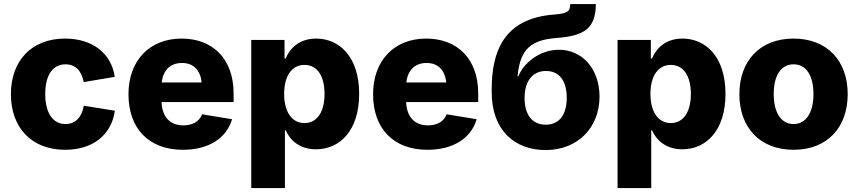

<svg xmlns="http://www.w3.org/2000/svg" viewBox="-20 -748 4347 972"><path d="M309.6 10.3C450.2 10.3 544.4 -65.4 561.5 -187.5L404.3 -212.9C394 -153.8 361.8 -120.1 311.5 -120.1C246.1 -120.1 209 -178.2 209 -272C209 -366.2 246.1 -422.4 311.5 -422.4C361.8 -422.4 393.1 -389.6 403.8 -332.5L561 -358.9C543.9 -477.5 448.7 -552.7 309.6 -552.7C138.7 -552.7 35.2 -439.5 35.2 -271C35.2 -103 138.7 10.3 309.6 10.3Z M905.8 10.3C1038.1 10.3 1127.4 -49.8 1154.8 -144.5L1002.9 -169.4C989.3 -132.8 954.6 -113.3 908.7 -113.3C844.2 -113.3 800.8 -152.3 797.9 -231.4H1162.6V-274.4C1162.6 -454.6 1052.7 -552.7 899.4 -552.7C735.4 -552.7 630.4 -439.5 630.4 -271C630.4 -96.2 734.4 10.3 905.8 10.3ZM798.8 -330.6C805.2 -390.6 840.8 -429.2 900.9 -429.2C960.4 -429.2 994.1 -392.6 1001 -330.6Z M1252 204.1H1422.4V-88.4H1426.3C1447.8 -39.1 1496.1 7.8 1579.6 7.8C1700.7 7.8 1798.3 -87.4 1798.3 -272.5C1798.3 -463.9 1695.3 -552.7 1580.6 -552.7C1493.7 -552.7 1446.8 -501.5 1426.3 -452.1H1420.4V-545.9H1252ZM1521.5 -125C1456.5 -125 1418.5 -183.1 1418.5 -272.5C1418.5 -362.8 1456.5 -419.4 1521.5 -419.4C1587.4 -419.4 1623 -361.3 1623 -272.5C1623 -183.6 1586.9 -125 1521.5 -125Z M2144 10.3C2276.4 10.3 2365.7 -49.8 2393.1 -144.5L2241.2 -169.4C2227.5 -132.8 2192.9 -113.3 2147 -113.3C2082.5 -113.3 2039.1 -152.3 2036.1 -231.4H2400.9V-274.4C2400.9 -454.6 2291 -552.7 2137.7 -552.7C1973.6 -552.7 1868.7 -439.5 1868.7 -271C1868.7 -96.2 1972.7 10.3 2144 10.3ZM2037.1 -330.6C2043.5 -390.6 2079.1 -429.2 2139.2 -429.2C2198.7 -429.2 2232.4 -392.6 2239.3 -330.6Z M2742.2 11.7C2904.3 11.7 3015.1 -101.6 3015.1 -258.8C3015.1 -401.4 2925.8 -496.1 2810.1 -496.1C2712.4 -496.1 2631.3 -429.7 2604 -361.8H2600.1C2613.3 -504.4 2672.4 -545.9 2797.9 -555.7C2936 -566.4 2995.6 -602.1 2996.6 -727.5H2866.7C2865.7 -692.4 2857.9 -679.7 2785.2 -674.3C2525.9 -655.3 2469.2 -480 2469.2 -296.4V-280.8C2469.2 -92.3 2582 11.7 2742.2 11.7ZM2742.7 -116.7C2674.8 -116.7 2635.7 -166.5 2635.7 -252C2635.7 -338.4 2676.8 -388.7 2744.1 -388.7C2810.5 -388.7 2849.1 -340.3 2849.1 -252.9C2849.1 -165 2809.6 -116.7 2742.7 -116.7Z M3106.4 204.1H3276.9V-88.4H3280.8C3302.2 -39.1 3350.6 7.8 3434.1 7.8C3555.2 7.8 3652.8 -87.4 3652.8 -272.5C3652.8 -463.9 3549.8 -552.7 3435.1 -552.7C3348.1 -552.7 3301.3 -501.5 3280.8 -452.1H3274.9V-545.9H3106.4ZM3376 -125C3311 -125 3272.9 -183.1 3272.9 -272.5C3272.9 -362.8 3311 -419.4 3376 -419.4C3441.9 -419.4 3477.5 -361.3 3477.5 -272.5C3477.5 -183.6 3441.4 -125 3376 -125Z M3997.6 10.3C4168 10.3 4271.5 -103 4271.5 -271C4271.5 -439.5 4168 -552.7 3997.6 -552.7C3826.7 -552.7 3723.1 -439.5 3723.1 -271C3723.1 -103 3826.7 10.3 3997.6 10.3ZM3997.6 -120.1C3932.1 -120.1 3897 -181.2 3897 -272C3897 -363.3 3932.1 -422.4 3997.6 -422.4C4063 -422.4 4098.1 -363.3 4098.1 -272C4098.1 -181.2 4063 -120.1 3997.6 -120.1Z"/></svg>

Font: Inter ExtraBold
Style: Regular
Weight: 800
Designer: Rasmus Andersson
Foundry: rsms
Version: Version 4.001;git-9221beed3